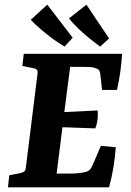

<svg xmlns="http://www.w3.org/2000/svg" viewBox="-20 -804 561 824"><path d="M418 -418 411 -481Q410 -494 406.5 -500.5Q403 -507 391 -511Q379 -516 363.5 -516.5Q348 -517 334 -517H281L256 -323L399 -330Q401 -311 398.5 -290.5Q396 -270 389 -253L248 -258L223 -59H278Q300 -59 319 -61Q338 -63 351 -67Q362 -71 368 -78.5Q374 -86 379 -99L413 -178L477 -172Q474 -131 467 -87.5Q460 -44 448 0H14L20 -52L67 -61Q78 -63 84 -68Q90 -73 91 -85L141 -488Q143 -501 137.5 -505.5Q132 -510 120 -512L76 -521L82 -573H504Q502 -537 496.5 -497.5Q491 -458 482 -418ZM448 -639 410 -604Q388 -620 363 -640Q338 -660 315.5 -682Q293 -704 276 -725L351 -784ZM292 -642 257 -604Q233 -618 206.5 -637.5Q180 -657 155.5 -678Q131 -699 112 -719L183 -784Z"/></svg>

Font: Yrsa
Style: Bold Italic
Weight: 700
Italic angle: -7.10001°
Version: Version 2.004